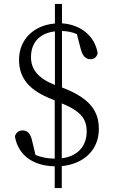

<svg xmlns="http://www.w3.org/2000/svg" viewBox="-20 -834 577 979"><path d="M259 125H295V13C405 2 484 -67 484 -176C484 -260 447 -330 301 -386L296 -388V-676C323 -675 347 -671 372 -660L392 -583C402 -544 421 -532 441 -532C460 -532 474 -543 478 -563C463 -652 390 -709 296 -715V-814H260V-714C155 -706 77 -635 77 -529C77 -431 135 -371 243 -329L259 -322V-25C223 -26 192 -31 161 -44L143 -119C134 -158 116 -169 95 -169C75 -169 62 -158 56 -139C71 -47 144 12 259 14ZM422 -163C422 -85 371 -36 295 -27V-307C392 -267 422 -228 422 -163ZM138 -543C138 -622 188 -666 260 -674V-401C178 -433 138 -477 138 -543Z"/></svg>

Font: Kiri Minchoo Light
Style: Regular
Weight: 300
Designer: Ryoko NISHIZUKA 西塚涼子 (kana & ideographs); Frank Grießhammer (Latin, Greek & Cyrillic);
akenotsuki.com/eyeben/fonts/ (U+
Foundry: Adobe
akenotsuki.com/eyeben/fonts/
Version: Version 4.002;hotconv 1.0.119;makeotfexe 2.5.65604